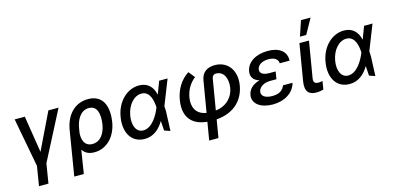

<svg xmlns="http://www.w3.org/2000/svg" viewBox="-83 -1303 4174 2035"><g transform="rotate(-15 2003.5 -286.0)"><path d="M73.9 -545.5 174.7 -9.2 139.9 204.5H243.6L278.4 -9.2L555.4 -545.5H443.9L249.3 -143.1L185.4 -545.5Z M607.2 -282.7 527.3 203.1H632.1L672.9 -53.3C699.2 -12.8 739.3 9.9 802.2 9.9C938.2 9.9 1039.1 -96.6 1065 -248.6L1066.4 -258.5C1091.3 -431.1 1034.4 -552.6 879.3 -552.6C745.4 -552.6 636.7 -462 607.2 -282.7ZM701.3 -231.2 709.2 -279.1C723.4 -368.3 772.4 -458.8 862.6 -458.8C953.1 -458.8 975.5 -371.1 959.5 -258.5L958.1 -248.6C942.8 -160.2 893.8 -80.3 804.3 -80.3C712.7 -80.3 695 -164.4 701.3 -231.2Z M1351.6 11.4C1447.1 12.4 1516.7 -44.7 1566.1 -128.6L1573.2 -22L1637.1 0L1645.6 -213.8L1643.1 -270.2L1751.8 -545.5H1659.4L1608.7 -411.6L1606.5 -407.3C1587.4 -492.2 1536.6 -552.6 1437.9 -552.6C1305.4 -552.6 1190.7 -440 1165.1 -279.1C1136.7 -109.7 1212 10.3 1351.6 11.4ZM1267 -265.6C1286.6 -380 1358.3 -462.4 1442.1 -462.4C1538 -462.4 1555 -348.4 1558.6 -284.1V-280.9L1556.5 -274.9C1529.1 -204.5 1460.6 -79.9 1362.2 -79.9C1286.6 -79.9 1250 -159.1 1267 -265.6Z M2040.5 7.1 2007.5 204.5H2109L2142 8.2C2351.6 -8.5 2448.9 -136.7 2471.9 -277.3C2498.6 -437.5 2410.5 -552.6 2271.3 -552.6C2184.7 -552.6 2127.5 -512.1 2114 -428.3L2056.5 -85.9C1939.3 -104.4 1906.6 -193.9 1922.9 -290.5C1938.6 -374.3 1976.2 -435.4 2036.6 -484.7L1981.5 -552.6C1896 -498.6 1836.3 -404.5 1817.8 -290.5C1793 -141.7 1843.4 -11.7 2040.5 7.1ZM2157.7 -84.9 2214.5 -422.9C2217.7 -445.7 2234.7 -463.1 2259.9 -463.1C2344.8 -463.1 2382.5 -379.6 2367.5 -277.3C2352.3 -186.1 2285.2 -100.5 2157.7 -84.9Z M2877.5 -321H2808.2C2735.8 -321 2703.5 -348 2709.9 -389.2C2717.7 -433.9 2765.6 -465.6 2835.6 -465.6C2902 -465.6 2940.7 -438.2 2941.8 -393.1H3049.4C3055.4 -493.6 2978.3 -552.6 2853 -552.6C2722.3 -552.6 2622.5 -494 2605.5 -393.1C2598 -347.3 2612.6 -296.2 2688.2 -273.8C2598.7 -251.4 2563.2 -197.4 2554.7 -148.1C2539.1 -53.3 2628.6 9.9 2760.3 9.9C2888.5 9.9 2991.8 -53.6 3019.2 -158.4H2914.8C2892.8 -104.4 2851.2 -78.1 2775.6 -78.1C2698.9 -78.1 2656.2 -110.4 2663.4 -155.5C2671.9 -204.5 2726.2 -239 2795.1 -239H2864.3Z M3198.5 -545.5 3131 -141C3113.6 -33 3159.4 6.7 3235.8 6.7C3269.9 6.7 3296.9 1.1 3316.1 -4.6L3330.6 -94.5C3320.7 -92.3 3301.8 -88.8 3287.6 -88.8C3255.3 -88.8 3228.7 -98.4 3236.5 -147L3303.3 -545.5ZM3221.6 -610.1H3290.1L3383.2 -777H3277.7Z M3600.1 11.4C3695.7 12.4 3765.3 -44.7 3814.6 -128.6L3821.7 -22L3885.7 0L3894.2 -213.8L3891.7 -270.2L4000.4 -545.5H3908L3857.2 -411.6L3855.1 -407.3C3835.9 -492.2 3785.2 -552.6 3686.4 -552.6C3554 -552.6 3439.3 -440 3413.7 -279.1C3385.3 -109.7 3460.6 10.3 3600.1 11.4ZM3515.6 -265.6C3535.2 -380 3606.9 -462.4 3690.7 -462.4C3786.6 -462.4 3803.6 -348.4 3807.2 -284.1V-280.9L3805 -274.9C3777.7 -204.5 3709.2 -79.9 3610.8 -79.9C3535.2 -79.9 3498.6 -159.1 3515.6 -265.6Z"/></g></svg>

Font: Margiela Sans Medium
Style: Italic
Weight: 500
Italic angle: -9.39999°
Designer: Stefan Endress, Andreas Faust
Version: Version 1.100;FEAKit 1.0